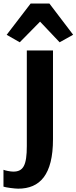

<svg xmlns="http://www.w3.org/2000/svg" viewBox="-71 -850 445 1117"><path d="M85 -0.5C85 111.3 64.9 148.4 6.3 148.4C-10.3 148.4 -42 142.1 -50.8 137.7V235.8C-38.6 240.7 15.6 247.6 34.7 247.6C161.1 247.6 237.3 167 237.3 -40V-556.6H85ZM43.9 -604 162.1 -724.1 275.9 -604 354.5 -647.9 216.3 -829.6H107.4L-32.2 -647.5Z"/></svg>

Font: Merriweather Sans
Style: Bold
Weight: 700
Designer: Eben Sorkin ( eben@eyebytes.com )
Foundry: Eben Sorkin
Version: Version 1.003